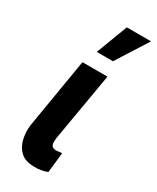

<svg xmlns="http://www.w3.org/2000/svg" viewBox="-199 -829 729 892"><g transform="rotate(30 165.5 -383.0)"><path d="M103 -528.3H237.3L174.8 -164.1Q173.3 -151.4 173.3 -139.9Q173.3 -128.4 179 -120.6Q184.6 -112.8 200.2 -111.8Q209 -112.3 216.8 -113.3Q224.6 -114.3 232.9 -114.7L221.2 -7.3Q204.1 -0.5 186.5 2.4Q168.9 5.4 150.9 4.4Q105 4.4 79.8 -17.6Q54.7 -39.6 45.4 -75Q36.1 -110.4 40 -150.4ZM136.7 -603 200.7 -771.5H330.6L223.6 -603Z"/></g></svg>

Font: Roboto Condensed
Style: Bold Italic
Weight: 700
Italic angle: -12°
Designer: Christian Robertson
Foundry: Google
Version: Version 3.0